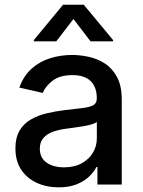

<svg xmlns="http://www.w3.org/2000/svg" viewBox="-20 -787 609 819"><path d="M230.1 12.1Q178.3 12.1 136.4 -7.3Q94.5 -26.6 70.1 -63.6Q45.8 -100.5 45.8 -154.1Q45.8 -200.3 63.6 -230.1Q81.3 -259.9 111.5 -277.3Q141.7 -294.7 179 -303.6Q216.3 -312.5 255 -317.1Q304 -322.8 334.5 -326.5Q365.1 -330.3 378.9 -338.8Q392.8 -347.3 392.8 -366.5V-369Q392.8 -415.5 366.7 -441.1Q340.6 -466.6 289.1 -466.6Q235.4 -466.6 204.7 -443Q174 -419.4 162.3 -390.6L62.5 -413.4Q80.3 -463.1 114.5 -493.8Q148.8 -524.5 193.5 -538.5Q238.3 -552.6 287.6 -552.6Q320.3 -552.6 357.1 -544.9Q393.8 -537.3 426 -517Q458.1 -496.8 478.7 -459.3Q499.3 -421.9 499.3 -362.2V0H395.6V-74.6H391.3Q381 -54 360.4 -34.1Q339.8 -14.2 307.5 -1.1Q275.2 12.1 230.1 12.1ZM253.2 -73.2Q297.2 -73.2 328.7 -90.6Q360.1 -108 376.6 -136.2Q393.1 -164.4 393.1 -196.7V-267Q387.4 -261.4 371.3 -256.6Q355.1 -251.8 334.5 -248.4Q313.9 -245 294.4 -242.4Q274.9 -239.7 261.7 -237.9Q230.8 -234 205.4 -224.8Q180 -215.6 165 -198.3Q149.9 -181.1 149.9 -152.7Q149.9 -113.3 179 -93.2Q208.1 -73.2 253.2 -73.2ZM366.1 -610.8 293.3 -706 220.2 -610.8H124.3V-616.1L248.9 -766.7H337.4L462.4 -616.1V-610.8Z"/></svg>

Font: InterMG Medium
Style: Regular
Weight: 500
Designer: Rasmus Andersson
Foundry: rsms
Version: Version 3.019;December 26, 2023;FontCreator 15.0.0.2955 64-b